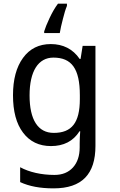

<svg xmlns="http://www.w3.org/2000/svg" viewBox="-20 -786 655 1046"><path d="M256.8 -545.9C192.4 -545.9 142.1 -521 105.5 -470.7C68.8 -420.4 50.8 -352.5 50.8 -267.1C50.8 -179.7 68.8 -111.8 105.5 -63.5C142.1 -14.6 192.9 9.8 257.8 9.8C326.2 9.8 378.4 -16.1 413.1 -70.8H417C416.5 -64.9 415.5 -54.7 415 -39.6C414.6 -24.4 414.1 -13.2 414.1 -4.9V16.1C414.1 62.5 401.9 99.6 377.4 126.5C353 153.3 319.3 167 276.9 167C205.1 167 139.2 151.9 89.8 125V206.1C139.2 229 198.2 240.2 272 240.2C426.8 240.2 500 162.6 500 8.8V-536.1H430.2L418.9 -464.8H414.1C377 -519.5 322.8 -545.9 256.8 -545.9ZM271 -472.2C370.1 -472.2 415 -412.1 415 -267.1V-246.1C415 -117.2 370.6 -62 272.9 -62C186.5 -62 141.1 -133.8 141.1 -266.1C141.1 -398.4 188.5 -472.2 271 -472.2ZM295.9 -766.1C279.3 -744.1 264.2 -717.8 250 -687.5C235.8 -657.2 226.1 -633.3 220.7 -615.2V-606H305.7C309.1 -627.4 314.9 -653.3 322.8 -683.1C330.1 -712.9 337.4 -736.8 344.7 -753.9V-766.1Z"/></svg>

Font: Avrile Sans
Style: Regular
Weight: 400
Designer: Monotype Design Team, Google (font), Stefan Peev (BGR Cyrillic), Cristiano Sobral (main changes)
Foundry: The Avrile Sans Project Authors
Version: Version 3.110